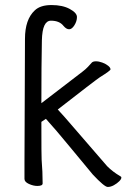

<svg xmlns="http://www.w3.org/2000/svg" viewBox="-20 -727 540 761"><path d="M407 14Q394 14 348 -35Q311 -79 256 -146Q201 -213 162 -256L144 -244Q144 -103 145 -94Q149 -46 149 0Q149 10 128 10Q112 10 94.5 2Q77 -6 77 -18V-81L79 -573Q79 -650 118 -686Q140 -707 184 -707Q228 -707 256.5 -691.5Q285 -676 285 -659.5Q285 -643 275 -627Q265 -611 254 -611Q243 -611 232 -624Q216 -645 182 -645Q165 -645 156 -626Q147 -607 146 -567Q144 -471 144 -318L307 -443Q319 -452 328.5 -462Q338 -472 343 -478Q348 -484 360 -484Q372 -484 385.5 -479Q399 -474 408.5 -466.5Q418 -459 418 -452Q418 -447 376 -421Q354 -406 209 -293Q236 -264 270 -224Q304 -184 405 -68Q427 -46 456 -29Q461 -27 461 -23Q461 -17 452.5 -8.5Q444 0 431.5 7Q419 14 407 14Z"/></svg>

Font: LXGW WenKai Mono Lite
Style: Regular
Weight: 400
Monospace: yes
Designer: LXGW / Fontworks Inc.
Foundry: LXGW / Fontworks Inc.
Version: Version 1.520; June 14, 2025